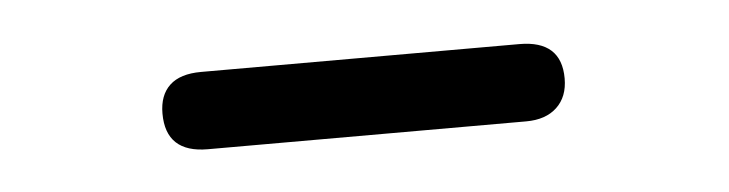

<svg xmlns="http://www.w3.org/2000/svg" viewBox="-23 -726 554 146"><g transform="rotate(-5 253.5 -652.5)"><path d="M132 -623Q100 -623 100 -653Q100 -667 108 -674.5Q116 -682 132 -682H375Q407 -682 407 -653Q407 -639 398.5 -631Q390 -623 375 -623Z"/></g></svg>

Font: Nunito Medium
Style: Regular
Weight: 500
Designer: Vernon Adams
Foundry: Vernon Adams
Version: Version 3.602